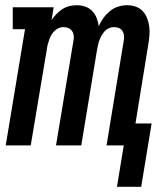

<svg xmlns="http://www.w3.org/2000/svg" viewBox="-20 -558 640 737"><path d="M522 159H429L455 0H389L455 -402Q457 -412 456 -421.5Q455 -431 450 -439Q445 -447 436 -450.5Q427 -454 417 -454Q408 -454 398.5 -450Q389 -446 382.5 -439Q376 -432 371 -423.5Q366 -415 362.5 -406Q359 -397 357 -388Q355 -379 353 -370L292 0H195L262 -402Q264 -412 263 -421.5Q262 -431 256.5 -439Q251 -447 242 -450.5Q233 -454 223 -454Q214 -454 205 -450Q196 -446 189 -439Q182 -432 177 -423.5Q172 -415 169 -406Q166 -397 163.5 -388Q161 -379 160 -370L98 0H2L76 -446H29V-530H186L178 -481Q186 -493 196.5 -504Q207 -515 219.5 -523Q232 -531 246 -534.5Q260 -538 274 -538Q274 -538 274 -538Q274 -538 274 -538Q292 -538 307.5 -532.5Q323 -527 334 -515.5Q345 -504 351 -489Q357 -474 359 -457Q366 -474 377 -489Q388 -504 402 -515.5Q416 -527 433.5 -532.5Q451 -538 468 -538Q468 -538 468 -538Q468 -538 468 -538Q485 -538 501 -532.5Q517 -527 528 -515Q539 -503 545 -487.5Q551 -472 553 -455Q555 -438 553.5 -420.5Q552 -403 549 -386L500 -84H562Z"/></svg>

Font: Iosevka Slab Medium Extended
Style: Italic
Weight: 500
Width: 7
Italic angle: -9°
Monospace: yes
Designer: Belleve Invis
Foundry: Belleve Invis
Version: Version 11.1.0; ttfautohint (v1.8.3)